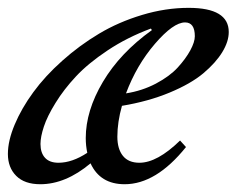

<svg xmlns="http://www.w3.org/2000/svg" viewBox="-25 -458 602 489"><path d="M77.6 11.2Q37.6 11.2 16.4 -10Q-4.9 -31.2 -4.9 -65.9Q-4.9 -99.6 12.5 -140.9Q29.8 -182.1 59.8 -223.1Q89.8 -264.2 133.5 -303.2Q177.2 -342.3 227.1 -372.1Q276.9 -401.9 336.7 -419.9Q396.5 -438 455.6 -438Q557.6 -438 557.6 -376.5Q557.6 -352.1 541 -325Q524.4 -297.9 492.7 -271.2Q460.9 -244.6 407 -222.2Q353 -199.7 285.6 -188.5Q273.9 -147 273.9 -109.9Q273.9 -78.6 288.1 -61Q302.2 -43.5 330.1 -43.5Q375.5 -43.5 433.6 -100.1L448.7 -83.5Q372.6 11.2 292.5 11.2Q230 11.2 205.6 -42Q142.1 11.2 77.6 11.2ZM446.3 -400.9Q416.5 -400.9 369.6 -346.4Q322.8 -292 295.9 -220.2Q336.9 -226.6 372.1 -245.1Q407.2 -263.7 427.7 -286.1Q448.2 -308.6 459.7 -329.8Q471.2 -351.1 471.2 -365.7Q471.2 -400.9 446.3 -400.9ZM78.1 -91.3Q78.1 -68.8 89.6 -56.2Q101.1 -43.5 124 -43.5Q158.7 -43.5 197.3 -68.8Q193.4 -86.9 193.4 -106.4Q193.4 -175.8 237.1 -249.5Q280.8 -323.2 361.8 -381.3L359.4 -385.3Q298.8 -362.8 249 -329.6Q199.2 -296.4 168.5 -263.4Q137.7 -230.5 116.5 -196Q95.2 -161.6 86.7 -135.5Q78.1 -109.4 78.1 -91.3Z"/></svg>

Font: Elstob 14pt Medium
Style: Italic
Weight: 500
Italic angle: -20°
Designer: Peter S. Baker
Version: Version 1.015